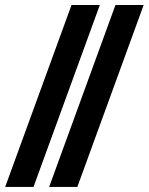

<svg xmlns="http://www.w3.org/2000/svg" viewBox="-39 -735 584 755"><path d="M154.3 0 415 -715.3H525.9L265.1 0ZM-18.6 0 242.2 -715.3H353.5L92.8 0Z"/></svg>

Font: Elstob
Style: Bold Italic
Weight: 700
Italic angle: -20°
Designer: Peter S. Baker
Version: Version 1.015